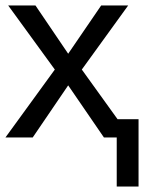

<svg xmlns="http://www.w3.org/2000/svg" viewBox="-47 -504 528 704"><path d="M461 180H381V0H334L203 -191L73 0H-27L154 -249L-17 -484H83L203 -307L324 -484H423L253 -249L384 -67H461Z"/></svg>

Font: Gamestation Display
Style: Regular
Weight: 400
Designer: Jonas Hecksher
Foundry: Jonas Hecksher, Playtypeª, e-types AS
Version: Version 1.003